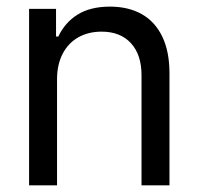

<svg xmlns="http://www.w3.org/2000/svg" viewBox="-20 -557 597 577"><path d="M151.4 0H67.4V-530.3H148.4V-447.3H155.3Q175.3 -489.7 213.6 -513.4Q252 -537.1 310.5 -537.1Q365.2 -537.1 405.3 -514.9Q445.3 -492.7 467.3 -447.8Q489.3 -402.8 489.3 -336.9V0H405.3V-331.1Q405.3 -392.6 373.5 -427.2Q341.8 -461.9 285.2 -461.9Q246.1 -461.9 215.8 -445.1Q185.5 -428.2 168.5 -395.8Q151.4 -363.3 151.4 -318.4Z"/></svg>

Font: Pretendard GOV
Style: Regular
Weight: 400
Designer: Base glyphs from Inter by Rasmus Andersson; Hangeul glyphs from Noto Sans CJK(Source Han Sans) by Jang Soo-young and Kan
Foundry: Kil Hyung-jin
Version: Version 1.309